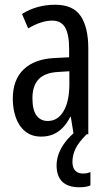

<svg xmlns="http://www.w3.org/2000/svg" viewBox="-20 -567 456 811"><path d="M213 -547Q289 -547 321 -499Q353 -451 353 -362V0H291L279 -74H277Q263 -46 245 -27.5Q227 -9 204.5 0.5Q182 10 154 10Q113 10 86 -12.5Q59 -35 46.5 -71.5Q34 -108 34 -150Q34 -230 80 -274Q126 -318 211 -322L272 -325V-360Q272 -422 255 -451Q238 -480 200 -480Q178 -480 153 -472Q128 -464 99 -447L73 -508Q105 -528 140 -537.5Q175 -547 213 -547ZM225 -263Q170 -260 143.5 -232.5Q117 -205 117 -152Q117 -103 134 -79.5Q151 -56 182 -56Q224 -56 248.5 -97.5Q273 -139 273 -212V-266ZM286 117Q286 141 297.5 153.5Q309 166 331 166Q342 166 349.5 164Q357 162 362 160V216Q354 220 342 222Q330 224 315 224Q267 224 243 200.5Q219 177 219 131Q219 106 228.5 81Q238 56 256.5 32Q275 8 300 -12L346 0Q312 34 299 61Q286 88 286 117Z"/></svg>

Font: Noto Sans Devanagari ExtraCondensed
Style: Regular
Weight: 400
Width: 2
Designer: Jelle Bosma - Monotype Design Team
Foundry: Monotype Imaging Inc.
Version: Version 2.006